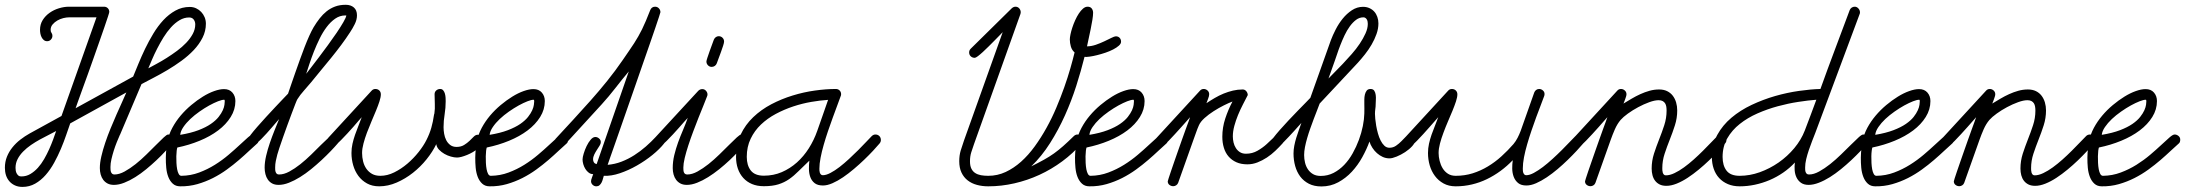

<svg xmlns="http://www.w3.org/2000/svg" viewBox="-20 -753 8934 785"><path d="M667.5 -203.1Q677.2 -203.1 683.6 -196.8Q689.9 -190.4 689.9 -180.7Q689.9 -172.9 684.6 -166.5Q672.9 -152.8 656.2 -134.8Q639.6 -116.7 619.6 -97.9Q599.6 -79.1 577.6 -61Q555.7 -43 533 -28.8Q510.3 -14.6 488 -5.9Q465.8 2.9 445.8 2.9Q430.7 2.9 419.9 -2.7Q409.2 -8.3 402.1 -17.8Q395 -27.3 391.6 -39.8Q388.2 -52.2 388.2 -65.9Q388.2 -86.9 394.3 -113.5Q400.4 -140.1 410.2 -169.2Q419.9 -198.2 432.1 -227.8Q444.3 -257.3 456.3 -284.7Q468.3 -312 479 -335.4Q489.7 -358.9 496.6 -375L267.1 -248.5Q259.8 -228 250.5 -200.7Q241.2 -173.3 229 -144.5Q216.8 -115.7 201.4 -87.6Q186 -59.6 166.7 -37.6Q147.5 -15.6 123.8 -2.2Q100.1 11.2 71.8 11.2Q54.7 11.2 41.3 5.1Q27.8 -1 18.6 -11.5Q9.3 -22 4.6 -36.1Q0 -50.3 0 -66.9Q0 -91.3 8.3 -112.1Q16.6 -132.8 30.8 -150.4Q44.9 -168 63.2 -182.1Q81.5 -196.3 101.6 -207.5L231.4 -278.8L374.5 -682.1H262.2Q252 -682.1 239 -679Q226.1 -675.8 214.6 -669.2Q203.1 -662.6 195.1 -653.1Q187 -643.6 187 -630.9Q187 -623 190.7 -618.4Q194.3 -613.8 194.3 -606.4Q194.3 -597.7 188 -591.1Q181.6 -584.5 172.9 -584.5Q164.6 -584.5 158.9 -589.4Q153.3 -594.2 149.9 -601.1Q146.5 -607.9 145 -616Q143.6 -624 143.6 -630.9Q143.6 -653.3 154.5 -670.9Q165.5 -688.5 182.9 -700.7Q200.2 -712.9 221.2 -719.2Q242.2 -725.6 262.2 -725.6H405.3Q414.6 -725.6 420.7 -719.5Q426.8 -713.4 426.8 -704.1Q426.8 -701.7 421.4 -685.1Q416 -668.5 407 -642.3Q397.9 -616.2 386.5 -583.5Q375 -550.8 362.8 -516.1Q350.6 -481.4 338.4 -447.5Q326.2 -413.6 315.9 -385.5Q305.7 -357.4 298.6 -337.4Q291.5 -317.4 289.1 -310.5L524.4 -439.9Q533.7 -462.4 545.9 -492.2Q558.1 -522 573.2 -553.5Q588.4 -585 606.9 -615.7Q625.5 -646.5 647.9 -670.7Q670.4 -694.8 697.3 -709.7Q724.1 -724.6 755.9 -724.6Q770 -724.6 782 -719Q793.9 -713.4 802.7 -704.1Q811.5 -694.8 816.7 -682.4Q821.8 -669.9 821.8 -656.2Q821.8 -626 808.1 -598.9Q794.4 -571.8 772.2 -548.3Q750 -524.9 721.9 -504.4Q693.8 -483.9 664.6 -466.6Q635.3 -449.2 607.4 -434.8Q579.6 -420.4 558.6 -409.2L470.7 -202.1L470.2 -201.7Q464.4 -188.5 457.5 -171.6Q450.7 -154.8 445.1 -137Q439.5 -119.1 435.5 -101.8Q431.6 -84.5 431.6 -69.8Q431.6 -65.4 431.9 -60.1Q432.1 -54.7 433.6 -50.3Q435.1 -45.9 438.5 -42.7Q441.9 -39.6 447.8 -39.6Q467.3 -39.6 489.5 -51.8Q511.7 -64 534.4 -82Q557.1 -100.1 578.6 -121.3Q600.1 -142.6 618.2 -160.6Q636.2 -178.7 649.2 -190.9Q662.1 -203.1 667.5 -203.1ZM586.4 -473.6Q600.6 -481.4 620.6 -492.2Q640.6 -502.9 661.9 -516.4Q683.1 -529.8 703.9 -545.2Q724.6 -560.5 741.2 -577.9Q757.8 -595.2 768.1 -614.3Q778.3 -633.3 778.3 -653.3Q778.3 -664.6 772 -673.1Q765.6 -681.6 753.4 -681.6Q732.9 -681.6 714.1 -670.4Q695.3 -659.2 679 -641.1Q662.6 -623 648.4 -600.1Q634.3 -577.1 622.6 -554.2Q610.8 -531.2 601.8 -510Q592.8 -488.8 586.4 -473.6ZM209.5 -217.3Q196.3 -210 179 -201.4Q161.6 -192.9 143.1 -182.6Q124.5 -172.4 106.7 -160.2Q88.9 -147.9 74.7 -133.5Q60.5 -119.1 52 -102.5Q43.5 -85.9 43.5 -66.9Q43.5 -61.5 44.4 -55.4Q45.4 -49.3 48.1 -44.2Q50.8 -39.1 54.9 -35.4Q59.1 -31.7 65.9 -31.7H67.9Q87.4 -31.7 104 -41.5Q120.6 -51.3 134.8 -66.9Q148.9 -82.5 160.4 -102.5Q171.9 -122.6 181.2 -143.3Q190.4 -164.1 197.5 -183.3Q204.6 -202.6 209.5 -217.3Z M705.1 -149.9Q703.6 -146.5 702.4 -136.7Q701.2 -127 700.9 -114Q700.7 -101.1 701.4 -86.9Q702.1 -72.8 704.3 -61Q706.5 -49.3 710.7 -41.7Q714.8 -34.2 721.7 -34.2Q759.8 -34.7 794.2 -47.6Q828.6 -60.5 858.6 -79.3Q888.7 -98.1 914.3 -119.9Q939.9 -141.6 959.7 -160.2Q979.5 -178.7 993.4 -190.9Q1007.3 -203.1 1014.6 -203.1Q1022.9 -203.1 1030.3 -197.3Q1037.6 -191.4 1037.6 -182.1Q1037.6 -177.7 1036.4 -173.6Q1035.2 -169.4 1031.7 -166.5Q1017.6 -154.3 998.8 -136.5Q980 -118.7 957 -98.9Q934.1 -79.1 907.5 -59.8Q880.9 -40.5 850.6 -25.1Q820.3 -9.8 786.9 -0.2Q753.4 9.3 716.8 8.8Q698.2 8.8 686.5 -2Q674.8 -12.7 668.2 -29.5Q661.6 -46.4 659.7 -67.1Q657.7 -87.9 658 -108.6Q658.2 -129.4 660.6 -147.5Q663.1 -165.5 665 -177.2Q670.4 -204.1 684.6 -230.5Q698.7 -256.8 718.5 -280.3Q738.3 -303.7 762 -323.5Q785.6 -343.3 809.3 -357.9Q833 -372.6 855.7 -380.6Q878.4 -388.7 896 -388.7Q918 -388.7 930.2 -374.5Q942.4 -360.4 942.4 -339.8Q942.4 -305.2 923.3 -274.7Q904.3 -244.1 871.8 -219.7Q839.4 -195.3 796.1 -177.5Q752.9 -159.7 705.1 -149.9ZM716.8 -201.7Q760.7 -209 791.3 -220.7Q821.8 -232.4 842 -246.3Q862.3 -260.3 873.8 -274.9Q885.3 -289.6 890.9 -302.2Q896.5 -314.9 897.7 -324.7Q898.9 -334.5 898.9 -338.4Q898.9 -339.4 898.7 -342.3Q898.4 -345.2 896.5 -345.2Q887.7 -345.2 871.3 -338.9Q855 -332.5 835.4 -321.8Q815.9 -311 795.4 -296.6Q774.9 -282.2 758.1 -266.4Q741.2 -250.5 729.7 -233.6Q718.3 -216.8 716.8 -201.7Z M1016.6 -161.1Q1008.3 -161.1 1001 -167Q993.7 -172.9 993.7 -182.1Q993.7 -187 1004.4 -201.2Q1015.1 -215.3 1031.5 -234.1Q1047.9 -252.9 1067.6 -274.4Q1087.4 -295.9 1105.5 -315.2Q1123.5 -334.5 1137.9 -349.4Q1152.3 -364.3 1157.7 -370.1Q1163.1 -386.2 1170.9 -408.7Q1178.7 -431.2 1187.5 -456.5Q1196.3 -481.9 1206.1 -508.8Q1215.8 -535.6 1225.3 -560.5Q1234.9 -585.4 1244.4 -606.4Q1253.9 -627.4 1262.2 -641.6Q1273.9 -661.1 1286.9 -677.7Q1299.8 -694.3 1315.4 -706.8Q1331.1 -719.2 1350.1 -726.3Q1369.1 -733.4 1393.6 -733.4Q1414.1 -733.4 1426.8 -722.4Q1439.5 -711.4 1439.5 -690.4Q1439.5 -672.4 1430.4 -654.3Q1421.4 -636.2 1411.6 -621.6Q1394.5 -595.2 1375 -569.1Q1355.5 -543 1334.7 -517.3Q1314 -491.7 1293 -466.6Q1272 -441.4 1252.4 -417Q1238.8 -400.4 1222.9 -382.8Q1207 -365.2 1195.8 -347.2Q1193.8 -344.2 1187.7 -328.6Q1181.6 -313 1173.1 -290.3Q1164.6 -267.6 1155 -241.5Q1145.5 -215.3 1137 -191.2Q1128.4 -167 1122.1 -147.9Q1115.7 -128.9 1113.8 -121.1Q1110.4 -108.4 1107.7 -95.2Q1105 -82 1105 -68.4Q1105 -64 1105.2 -58.8Q1105.5 -53.7 1107.2 -49.3Q1108.9 -44.9 1112.1 -42.2Q1115.2 -39.6 1121.1 -39.6Q1140.6 -39.6 1162.8 -51.5Q1185.1 -63.5 1207.8 -81.5Q1230.5 -99.6 1252.2 -120.8Q1273.9 -142.1 1292 -160.2Q1310.1 -178.2 1323.5 -190.2Q1336.9 -202.1 1343.3 -202.1Q1352.1 -202.1 1358.9 -196.3Q1365.7 -190.4 1365.7 -181.2Q1365.7 -177.2 1364.5 -173.3Q1363.3 -169.4 1360.8 -166.5Q1349.1 -152.8 1332 -135Q1314.9 -117.2 1294.7 -98.4Q1274.4 -79.6 1252 -61.3Q1229.5 -43 1206.5 -28.8Q1183.6 -14.6 1161.4 -5.9Q1139.2 2.9 1119.1 2.9Q1103.5 2.9 1092.8 -2.9Q1082 -8.8 1075.2 -18.6Q1068.4 -28.3 1065.2 -41Q1062 -53.7 1062 -67.4Q1062 -89.8 1068.1 -116Q1074.2 -142.1 1083.3 -168.5Q1092.3 -194.8 1102.5 -220.2Q1112.8 -245.6 1121.1 -266.1Q1117.2 -261.7 1109.1 -252.4Q1101.1 -243.2 1091.1 -231.4Q1081.1 -219.7 1069.8 -207.3Q1058.6 -194.8 1048.3 -184.6Q1038.1 -174.3 1029.5 -167.7Q1021 -161.1 1016.6 -161.1ZM1231.9 -451.2Q1237.3 -458.5 1251.5 -476.6Q1265.6 -494.6 1283.4 -518.3Q1301.3 -542 1320.8 -568.6Q1340.3 -595.2 1356.7 -619.4Q1373 -643.6 1384 -662.6Q1395 -681.6 1396 -689.9H1392.1Q1369.6 -689.9 1350.6 -676.8Q1331.5 -663.6 1315.7 -642.6Q1299.8 -621.6 1286.9 -595.2Q1273.9 -568.8 1263.4 -542.2Q1252.9 -515.6 1245.1 -491.7Q1237.3 -467.8 1231.9 -451.2Z M1756.8 -367.7Q1756.8 -377.4 1763.7 -383.3Q1770.5 -389.2 1779.8 -389.2Q1787.6 -389.2 1792.2 -383.5Q1796.9 -377.9 1799.1 -369.9Q1801.3 -361.8 1801.8 -353.3Q1802.2 -344.7 1802.2 -338.9Q1802.2 -312 1797.9 -285.6Q1793.5 -259.3 1793.5 -232.9Q1793.5 -220.2 1795.9 -206.1Q1798.3 -191.9 1804.4 -179.9Q1810.5 -168 1820.8 -160.2Q1831.1 -152.3 1846.7 -152.3Q1864.7 -152.3 1877.4 -160.2Q1890.1 -168 1899.7 -177.2Q1909.2 -186.5 1917 -194.3Q1924.8 -202.1 1933.1 -202.1Q1942.4 -202.1 1948.7 -195.8Q1955.1 -189.5 1955.1 -180.2Q1955.1 -171.4 1949.2 -162.8Q1943.4 -154.3 1934.3 -146.2Q1925.3 -138.2 1913.6 -131.3Q1901.9 -124.5 1889.9 -119.6Q1877.9 -114.7 1867.2 -111.8Q1856.4 -108.9 1848.6 -108.9Q1837.4 -108.9 1823.5 -112.8Q1809.6 -116.7 1797.1 -123.8Q1784.7 -130.9 1775.1 -140.9Q1765.6 -150.9 1763.7 -163.6Q1749 -132.8 1724.1 -101.8Q1699.2 -70.8 1668.2 -46.4Q1637.2 -22 1601.8 -6.6Q1566.4 8.8 1530.3 8.8Q1502 8.8 1480.7 -2.9Q1459.5 -14.6 1445.3 -33.7Q1431.2 -52.7 1424.1 -77.1Q1417 -101.6 1417 -127.4Q1417 -146.5 1421.1 -165Q1425.3 -183.6 1431.6 -201.9Q1438 -220.2 1445.3 -238.3Q1452.6 -256.3 1459 -273.9Q1454.6 -269.5 1445.6 -258.8Q1436.5 -248 1424.8 -234.6Q1413.1 -221.2 1399.9 -207Q1386.7 -192.9 1375 -180.9Q1363.3 -168.9 1353.8 -161.4Q1344.2 -153.8 1339.8 -153.8Q1331.5 -153.8 1324.2 -159.7Q1316.9 -165.5 1316.9 -174.8Q1316.9 -183.6 1322.8 -190.4L1499 -381.8Q1505.4 -389.2 1514.6 -389.2Q1524.4 -389.2 1530.8 -383.1Q1537.1 -377 1537.1 -367.2Q1537.1 -356 1531.5 -338.6Q1525.9 -321.3 1517.3 -300.5Q1508.8 -279.8 1498.8 -256.6Q1488.8 -233.4 1480.2 -210.4Q1471.7 -187.5 1466.1 -166.3Q1460.4 -145 1460.4 -127.4Q1460.4 -109.9 1464.6 -93Q1468.8 -76.2 1478 -63Q1487.3 -49.8 1501.2 -42Q1515.1 -34.2 1535.2 -34.2Q1563.5 -34.2 1592 -48.3Q1620.6 -62.5 1645.8 -84Q1670.9 -105.5 1691.4 -131.3Q1711.9 -157.2 1723.6 -180.7Q1736.3 -205.6 1743.4 -230.5Q1750.5 -255.4 1754.4 -283.2L1755.4 -287.6L1755.9 -288.1Q1758.8 -308.6 1757.8 -327.9Q1756.8 -347.2 1756.8 -367.7Z M1970.2 -149.9Q1968.8 -146.5 1967.5 -136.7Q1966.3 -127 1966.1 -114Q1965.8 -101.1 1966.6 -86.9Q1967.3 -72.8 1969.5 -61Q1971.7 -49.3 1975.8 -41.7Q1980 -34.2 1986.8 -34.2Q2024.9 -34.7 2059.3 -47.6Q2093.8 -60.5 2123.8 -79.3Q2153.8 -98.1 2179.4 -119.9Q2205.1 -141.6 2224.9 -160.2Q2244.6 -178.7 2258.5 -190.9Q2272.5 -203.1 2279.8 -203.1Q2288.1 -203.1 2295.4 -197.3Q2302.7 -191.4 2302.7 -182.1Q2302.7 -177.7 2301.5 -173.6Q2300.3 -169.4 2296.9 -166.5Q2282.7 -154.3 2263.9 -136.5Q2245.1 -118.7 2222.2 -98.9Q2199.2 -79.1 2172.6 -59.8Q2146 -40.5 2115.7 -25.1Q2085.4 -9.8 2052 -0.2Q2018.6 9.3 1981.9 8.8Q1963.4 8.8 1951.7 -2Q1939.9 -12.7 1933.3 -29.5Q1926.8 -46.4 1924.8 -67.1Q1922.9 -87.9 1923.1 -108.6Q1923.3 -129.4 1925.8 -147.5Q1928.2 -165.5 1930.2 -177.2Q1935.5 -204.1 1949.7 -230.5Q1963.9 -256.8 1983.6 -280.3Q2003.4 -303.7 2027.1 -323.5Q2050.8 -343.3 2074.5 -357.9Q2098.1 -372.6 2120.8 -380.6Q2143.6 -388.7 2161.1 -388.7Q2183.1 -388.7 2195.3 -374.5Q2207.5 -360.4 2207.5 -339.8Q2207.5 -305.2 2188.5 -274.7Q2169.4 -244.1 2137 -219.7Q2104.5 -195.3 2061.3 -177.5Q2018.1 -159.7 1970.2 -149.9ZM1981.9 -201.7Q2025.9 -209 2056.4 -220.7Q2086.9 -232.4 2107.2 -246.3Q2127.4 -260.3 2138.9 -274.9Q2150.4 -289.6 2156 -302.2Q2161.6 -314.9 2162.8 -324.7Q2164.1 -334.5 2164.1 -338.4Q2164.1 -339.4 2163.8 -342.3Q2163.6 -345.2 2161.6 -345.2Q2152.8 -345.2 2136.5 -338.9Q2120.1 -332.5 2100.6 -321.8Q2081.1 -311 2060.5 -296.6Q2040 -282.2 2023.2 -266.4Q2006.3 -250.5 1994.9 -233.6Q1983.4 -216.8 1981.9 -201.7Z M2414.1 -192.9Q2422.4 -192.9 2429.4 -186.8Q2436.5 -180.7 2436.5 -171.9Q2436.5 -165.5 2431.6 -157.7Q2426.8 -149.9 2420.7 -140.6Q2414.6 -131.3 2409.7 -121.3Q2404.8 -111.3 2404.8 -101.1Q2404.8 -94.2 2408.4 -88.9Q2412.1 -83.5 2419.4 -82L2550.8 -460.9Q2522.9 -427.7 2496.1 -393.1Q2469.2 -358.4 2439.9 -326.2L2284.2 -156.2Q2281.2 -153.3 2277.1 -151.4Q2272.9 -149.4 2269 -149.4Q2260.7 -149.4 2253.4 -155.3Q2246.1 -161.1 2246.1 -170.4Q2246.1 -179.2 2252 -186Q2287.6 -224.6 2323.5 -263.4Q2359.4 -302.2 2394.5 -341.8Q2429.7 -381.3 2462.9 -422.6Q2496.1 -463.9 2525.9 -507.3Q2540.5 -528.8 2552 -545.4Q2563.5 -562 2572.8 -576.4Q2582 -590.8 2589.8 -604.5Q2597.7 -618.2 2605.2 -633.5Q2612.8 -648.9 2620.6 -667.5Q2628.4 -686 2638.2 -710.9Q2640.6 -717.8 2645.8 -721.7Q2650.9 -725.6 2658.2 -725.6Q2667.5 -725.6 2673.8 -719Q2680.2 -712.4 2680.2 -703.1Q2680.2 -701.7 2674.6 -684.8Q2668.9 -668 2659.4 -639.4Q2649.9 -610.8 2636.7 -573.5Q2623.5 -536.1 2608.9 -493.7Q2594.2 -451.2 2578.4 -405.8Q2562.5 -360.4 2547.4 -316.9Q2532.2 -273.4 2518.3 -233.4Q2504.4 -193.4 2493.2 -161.6Q2481.9 -129.9 2474.4 -108.2Q2466.8 -86.4 2464.4 -79.1Q2493.7 -81.5 2521 -92Q2548.3 -102.5 2573.2 -118.4Q2598.1 -134.3 2620.4 -153.8Q2642.6 -173.3 2662.1 -194.3Q2668.9 -202.1 2678.7 -202.1Q2688 -202.1 2694.1 -195.6Q2700.2 -189 2700.2 -180.2Q2700.2 -172.9 2695.3 -166.5Q2677.2 -143.6 2647.7 -119.6Q2618.2 -95.7 2584 -76.2Q2549.8 -56.6 2514.4 -44.7Q2479 -32.7 2448.7 -34.2Q2446.8 -28.3 2444.8 -20.8Q2442.9 -13.2 2439.5 -6.6Q2436 0 2430.9 4.4Q2425.8 8.8 2418 8.8Q2409.7 8.8 2403.1 2.7Q2396.5 -3.4 2396.5 -12.2Q2396.5 -17.1 2400.1 -26.6Q2403.8 -36.1 2405.3 -41Q2395 -41 2387 -47.1Q2378.9 -53.2 2373.3 -62.3Q2367.7 -71.3 2364.7 -81.8Q2361.8 -92.3 2361.8 -101.1Q2361.8 -109.9 2366.5 -125.2Q2371.1 -140.6 2378.4 -155.8Q2385.7 -170.9 2395 -181.9Q2404.3 -192.9 2414.1 -192.9Z M2671.4 -149.4Q2663.1 -149.4 2655.8 -155.3Q2648.4 -161.1 2648.4 -170.4Q2648.4 -179.2 2654.3 -186L2835 -381.8Q2841.8 -388.7 2851.6 -388.7Q2860.4 -388.7 2866.5 -381.8Q2872.6 -375 2872.6 -366.7Q2872.6 -364.3 2872.1 -362.5Q2871.6 -360.8 2870.6 -358.4Q2865.2 -344.2 2856 -321.5Q2846.7 -298.8 2835.9 -271.7Q2825.2 -244.6 2814.2 -215.3Q2803.2 -186 2794.2 -158.4Q2785.2 -130.9 2779.5 -107.2Q2773.9 -83.5 2773.9 -67.9Q2773.9 -63.5 2774.2 -58.3Q2774.4 -53.2 2775.9 -49.1Q2777.3 -44.9 2780.8 -42.2Q2784.2 -39.6 2790 -39.6Q2809.6 -39.6 2831.8 -51.8Q2854 -64 2876.7 -82Q2899.4 -100.1 2921.1 -121.3Q2942.9 -142.6 2960.9 -160.6Q2979 -178.7 2992.2 -190.9Q3005.4 -203.1 3010.7 -203.1Q3020.5 -203.1 3026.9 -196.8Q3033.2 -190.4 3033.2 -180.7Q3033.2 -172.9 3027.8 -166.5Q3016.1 -152.8 2999.5 -134.8Q2982.9 -116.7 2962.9 -97.9Q2942.9 -79.1 2920.4 -61Q2897.9 -43 2875.2 -28.8Q2852.5 -14.6 2830.3 -5.9Q2808.1 2.9 2788.1 2.9Q2772.9 2.9 2762.2 -2.7Q2751.5 -8.3 2744.4 -17.8Q2737.3 -27.3 2733.9 -39.8Q2730.5 -52.2 2730.5 -65.9Q2730.5 -92.3 2736.8 -118.7Q2743.2 -145 2752.4 -170.7Q2761.7 -196.3 2772.5 -221.4Q2783.2 -246.6 2792 -271Q2787.6 -266.6 2778.1 -255.9Q2768.6 -245.1 2756.6 -231.4Q2744.6 -217.8 2731.2 -203.4Q2717.8 -189 2705.8 -177Q2693.8 -165 2684.6 -157.2Q2675.3 -149.4 2671.4 -149.4ZM2918.5 -605Q2927.7 -605 2934.1 -598.6Q2940.4 -592.3 2940.4 -583Q2940.4 -578.1 2936.5 -565.9Q2932.6 -553.7 2927.5 -539.8Q2922.4 -525.9 2917.5 -512.9Q2912.6 -500 2910.6 -494.1Q2908.2 -487.3 2902.3 -483.4Q2896.5 -479.5 2889.6 -479.5Q2880.9 -479.5 2874.5 -486.1Q2868.2 -492.7 2868.2 -501.5Q2868.2 -504.9 2872.3 -517.3Q2876.5 -529.8 2881.6 -544.4Q2886.7 -559.1 2891.8 -572.3Q2897 -585.4 2898.4 -590.3Q2900.9 -596.7 2906.2 -600.8Q2911.6 -605 2918.5 -605Z M3289.1 -96.2Q3264.2 -72.8 3245.1 -53.5Q3226.1 -34.2 3206.3 -20.5Q3186.5 -6.8 3162.4 0.7Q3138.2 8.3 3103 8.3Q3075.7 8.3 3054.7 -0.5Q3033.7 -9.3 3019 -25.4Q3004.4 -41.5 2996.8 -63.5Q2989.3 -85.4 2989.3 -111.8Q2989.3 -162.6 3008.3 -202.9Q3027.3 -243.2 3059.6 -273.9Q3091.8 -304.7 3133.5 -326.7Q3175.3 -348.6 3220.7 -362.5Q3266.1 -376.5 3311.8 -382.8Q3357.4 -389.2 3397.5 -389.2Q3406.7 -389.2 3412.8 -383.1Q3418.9 -377 3418.9 -367.7Q3418.9 -365.2 3418.5 -363.5Q3418 -361.8 3417 -359.4Q3411.1 -343.3 3402.6 -320.3Q3394 -297.4 3384.5 -271.2Q3375 -245.1 3365.2 -216.6Q3355.5 -188 3347.7 -160.6Q3339.8 -133.3 3335 -108.2Q3330.1 -83 3330.1 -63.5Q3330.1 -60.1 3330.3 -55.4Q3330.6 -50.8 3332 -46.6Q3333.5 -42.5 3336.4 -39.6Q3339.4 -36.6 3344.2 -36.6Q3357.4 -36.6 3375.2 -45.9Q3393.1 -55.2 3412.4 -70.1Q3431.6 -85 3451.4 -103.3Q3471.2 -121.6 3489 -139.4Q3506.8 -157.2 3521 -172.4Q3535.2 -187.5 3543.9 -196.3Q3550.8 -203.1 3559.1 -203.1Q3568.8 -203.1 3575.2 -196.8Q3581.5 -190.4 3581.5 -180.7Q3581.5 -172.9 3576.2 -166.5Q3565.9 -154.3 3549.6 -136.7Q3533.2 -119.1 3513.4 -100.1Q3493.7 -81.1 3471.4 -62.3Q3449.2 -43.5 3427 -28.3Q3404.8 -13.2 3383.5 -3.9Q3362.3 5.4 3344.7 5.4Q3322.8 5.4 3310.5 -4.4Q3298.3 -14.2 3293 -29.1Q3287.6 -43.9 3287.4 -61.8Q3287.1 -79.6 3289.1 -96.2ZM3365.7 -344.7Q3334 -342.8 3297.1 -336.4Q3260.3 -330.1 3223.4 -317.9Q3186.5 -305.7 3152.1 -287.4Q3117.7 -269 3091.3 -243.9Q3064.9 -218.8 3049.1 -185.8Q3033.2 -152.8 3033.2 -111.8Q3033.2 -76.7 3049.8 -55.7Q3066.4 -34.7 3103 -34.7Q3142.6 -34.7 3176.5 -49.3Q3210.4 -64 3238.3 -88.9Q3266.1 -113.8 3287.1 -147Q3308.1 -180.2 3321.3 -217.8Q3332.5 -249.5 3343.5 -281Q3354.5 -312.5 3365.7 -344.7Z M3965.3 -516.6Q3955.6 -516.6 3949 -522.7Q3942.4 -528.8 3942.4 -538.6Q3942.4 -547.4 3948.7 -553.7L4116.7 -719.2Q4124 -725.6 4131.8 -725.6Q4141.1 -725.6 4147.2 -718.8Q4153.3 -711.9 4153.3 -702.6Q4153.3 -700.2 4152.3 -696.3L3962.4 -164.1Q3956.1 -146.5 3950.9 -129.9Q3945.8 -113.3 3945.8 -93.8Q3945.8 -75.2 3951.4 -63.7Q3957 -52.2 3967 -45.7Q3977.1 -39.1 3990.7 -36.6Q4004.4 -34.2 4020.5 -34.2Q4058.1 -34.2 4091.6 -49.8Q4125 -65.4 4154.8 -92Q4184.6 -118.7 4210.4 -154.3Q4236.3 -189.9 4258.5 -230Q4280.8 -270 4298.8 -312.7Q4316.9 -355.5 4331.3 -396.2Q4345.7 -437 4356.2 -473.6Q4366.7 -510.3 4373.5 -538.6Q4362.3 -548.3 4358.2 -563Q4354 -577.6 4354 -591.8Q4354 -599.6 4356.7 -612.5Q4359.4 -625.5 4364.3 -640.4Q4369.1 -655.3 4376 -670.4Q4382.8 -685.5 4390.9 -697.8Q4398.9 -710 4408 -717.8Q4417 -725.6 4426.8 -725.6Q4438 -725.6 4443.6 -718.3Q4449.2 -710.9 4449.2 -700.7Q4449.2 -689.9 4446.3 -671.9Q4443.4 -653.8 4439.2 -633.5Q4435.1 -613.3 4430.9 -594.5Q4426.8 -575.7 4424.3 -563.5Q4441.4 -563.5 4460 -569.8Q4478.5 -576.2 4494.9 -584Q4511.2 -591.8 4523.9 -598.1Q4536.6 -604.5 4542 -604.5Q4551.8 -604.5 4557.6 -598.4Q4563.5 -592.3 4563.5 -582.5Q4563.5 -574.2 4554.4 -566.2Q4545.4 -558.1 4531.2 -550.8Q4517.1 -543.5 4499.8 -537.6Q4482.4 -531.7 4465.8 -527.6Q4449.2 -523.4 4435.3 -521.5Q4421.4 -519.5 4414.1 -520.5Q4399.9 -463.4 4380.4 -402.1Q4360.8 -340.8 4334.2 -281.5Q4307.6 -222.2 4273.4 -168.2Q4239.3 -114.3 4196.3 -72.8Q4226.6 -87.9 4248.5 -100.1Q4270.5 -112.3 4289.3 -125.7Q4308.1 -139.2 4326.9 -155.8Q4345.7 -172.4 4370.1 -196.3Q4377 -203.1 4385.7 -203.1Q4394 -203.1 4401.1 -197Q4408.2 -190.9 4408.2 -182.1Q4408.2 -172.9 4402.3 -166.5Q4367.2 -126 4323.2 -93.5Q4279.3 -61 4230 -38.3Q4180.7 -15.6 4127.4 -3.4Q4074.2 8.8 4020.5 8.8Q3995.6 8.8 3974.1 2.9Q3952.6 -2.9 3936.5 -15.4Q3920.4 -27.8 3911.1 -47.4Q3901.9 -66.9 3901.9 -93.8Q3901.9 -117.2 3907.7 -137Q3913.6 -156.7 3921.4 -178.7L4079.6 -621.6Q4075.7 -617.7 4066.7 -608.2Q4057.6 -598.6 4046.1 -587.2Q4034.7 -575.7 4022.2 -563.2Q4009.8 -550.8 3998.3 -540.3Q3986.8 -529.8 3978 -523.2Q3969.2 -516.6 3965.3 -516.6Z M4422.4 -149.9Q4420.9 -146.5 4419.7 -136.7Q4418.5 -127 4418.2 -114Q4418 -101.1 4418.7 -86.9Q4419.4 -72.8 4421.6 -61Q4423.8 -49.3 4428 -41.7Q4432.1 -34.2 4439 -34.2Q4477.1 -34.7 4511.5 -47.6Q4545.9 -60.5 4575.9 -79.3Q4606 -98.1 4631.6 -119.9Q4657.2 -141.6 4677 -160.2Q4696.8 -178.7 4710.7 -190.9Q4724.6 -203.1 4731.9 -203.1Q4740.2 -203.1 4747.6 -197.3Q4754.9 -191.4 4754.9 -182.1Q4754.9 -177.7 4753.7 -173.6Q4752.4 -169.4 4749 -166.5Q4734.9 -154.3 4716.1 -136.5Q4697.3 -118.7 4674.3 -98.9Q4651.4 -79.1 4624.8 -59.8Q4598.1 -40.5 4567.9 -25.1Q4537.6 -9.8 4504.2 -0.2Q4470.7 9.3 4434.1 8.8Q4415.5 8.8 4403.8 -2Q4392.1 -12.7 4385.5 -29.5Q4378.9 -46.4 4377 -67.1Q4375 -87.9 4375.2 -108.6Q4375.5 -129.4 4377.9 -147.5Q4380.4 -165.5 4382.3 -177.2Q4387.7 -204.1 4401.9 -230.5Q4416 -256.8 4435.8 -280.3Q4455.6 -303.7 4479.2 -323.5Q4502.9 -343.3 4526.6 -357.9Q4550.3 -372.6 4573 -380.6Q4595.7 -388.7 4613.3 -388.7Q4635.3 -388.7 4647.5 -374.5Q4659.7 -360.4 4659.7 -339.8Q4659.7 -305.2 4640.6 -274.7Q4621.6 -244.1 4589.1 -219.7Q4556.6 -195.3 4513.4 -177.5Q4470.2 -159.7 4422.4 -149.9ZM4434.1 -201.7Q4478 -209 4508.5 -220.7Q4539.1 -232.4 4559.3 -246.3Q4579.6 -260.3 4591.1 -274.9Q4602.5 -289.6 4608.2 -302.2Q4613.8 -314.9 4615 -324.7Q4616.2 -334.5 4616.2 -338.4Q4616.2 -339.4 4616 -342.3Q4615.7 -345.2 4613.8 -345.2Q4605 -345.2 4588.6 -338.9Q4572.3 -332.5 4552.7 -321.8Q4533.2 -311 4512.7 -296.6Q4492.2 -282.2 4475.3 -266.4Q4458.5 -250.5 4447 -233.6Q4435.5 -216.8 4434.1 -201.7Z M4722.7 -149.4Q4714.4 -149.4 4707 -155.3Q4699.7 -161.1 4699.7 -170.4Q4699.7 -179.2 4705.6 -186L4886.2 -382.3Q4892.1 -389.2 4901.4 -389.2Q4910.2 -389.2 4917 -383.1Q4923.8 -377 4923.8 -367.7Q4923.8 -360.4 4919.4 -349.4Q4915 -338.4 4912.6 -331.1Q4929.2 -342.3 4946.8 -352.5Q4964.4 -362.8 4982.9 -370.4Q5001.5 -377.9 5021 -382.6Q5040.5 -387.2 5061 -387.2Q5069.8 -387.2 5075.7 -379.9Q5081.5 -372.6 5081.5 -364.3Q5072.3 -346.2 5061.5 -325.4Q5050.8 -304.7 5041.7 -282.7Q5032.7 -260.7 5026.6 -238.3Q5020.5 -215.8 5020.5 -195.3Q5020.5 -183.1 5023.4 -170.4Q5026.4 -157.7 5033 -147.5Q5039.6 -137.2 5049.6 -130.9Q5059.6 -124.5 5074.2 -124.5Q5100.1 -124.5 5121.3 -136.7Q5142.6 -148.9 5158.9 -163.8Q5175.3 -178.7 5187.7 -190.9Q5200.2 -203.1 5208.5 -203.1Q5217.8 -203.1 5223.6 -195.8Q5229.5 -188.5 5229.5 -180.2Q5229.5 -173.3 5223.6 -166.5Q5210.4 -151.9 5194.3 -136.5Q5178.2 -121.1 5159.7 -108.9Q5141.1 -96.7 5121.1 -88.9Q5101.1 -81.1 5080.1 -81.1Q5054.2 -81.1 5035.2 -89.6Q5016.1 -98.1 5003.2 -113Q4990.2 -127.9 4983.9 -148.7Q4977.5 -169.4 4977.5 -193.8Q4977.5 -231.9 4989.5 -268.3Q5001.5 -304.7 5019 -337.9Q5004.4 -332.5 4983.4 -322Q4962.4 -311.5 4941.9 -298.3Q4921.4 -285.2 4904.8 -270.3Q4888.2 -255.4 4881.8 -240.7Q4875.5 -226.6 4870.4 -211.7Q4865.2 -196.8 4859.9 -182.6L4796.9 -5.4Q4794.4 1 4788.8 4.6Q4783.2 8.3 4776.9 8.3Q4768.1 8.3 4761.2 2.9Q4754.4 -2.4 4754.4 -11.7Q4754.4 -13.2 4758.1 -24.4Q4761.7 -35.6 4767.6 -53Q4773.4 -70.3 4781 -92Q4788.6 -113.8 4796.6 -136.7Q4804.7 -159.7 4812.7 -182.4Q4820.8 -205.1 4827.6 -223.9Q4834.5 -242.7 4839.4 -255.9Q4844.2 -269 4845.7 -273.9Q4841.3 -269 4831.8 -258.1Q4822.3 -247.1 4809.8 -233.4Q4797.4 -219.7 4783.9 -204.8Q4770.5 -189.9 4758.3 -177.5Q4746.1 -165 4736.6 -157.2Q4727.1 -149.4 4722.7 -149.4Z M5197.8 -149.4Q5189 -149.4 5182.1 -155Q5175.3 -160.6 5175.3 -170.4Q5175.3 -175.3 5185.8 -189.2Q5196.3 -203.1 5212.4 -221.4Q5228.5 -239.7 5248 -260.5Q5267.6 -281.2 5285.6 -299.8Q5303.7 -318.4 5317.9 -332.8Q5332 -347.2 5337.4 -353L5421.4 -588.9Q5428.7 -608.4 5440.9 -632.3Q5453.1 -656.2 5469.7 -676.8Q5486.3 -697.3 5507.3 -711.2Q5528.3 -725.1 5552.7 -725.1Q5567.4 -725.1 5579.1 -719.7Q5590.8 -714.4 5598.9 -705.3Q5606.9 -696.3 5611.3 -683.8Q5615.7 -671.4 5615.7 -657.2Q5615.7 -635.7 5607.9 -613.8Q5600.1 -591.8 5587.9 -570.8Q5575.7 -549.8 5560.8 -531Q5545.9 -512.2 5532.2 -497.1L5375.5 -329.6Q5371.1 -317.4 5364.7 -301.3Q5358.4 -285.2 5351.3 -266.6Q5344.2 -248 5337.2 -228Q5330.1 -208 5324.5 -188.7Q5318.8 -169.4 5315.4 -151.6Q5312 -133.8 5312 -119.1Q5312 -103 5315.7 -87.9Q5319.3 -72.8 5327.6 -60.5Q5335.9 -48.3 5348.6 -41Q5361.3 -33.7 5379.9 -33.7Q5408.2 -33.7 5432.4 -46.1Q5456.5 -58.6 5476.1 -79.1Q5495.6 -99.6 5510.5 -126.2Q5525.4 -152.8 5535.9 -181.2Q5546.4 -209.5 5552 -237.5Q5557.6 -265.6 5558.1 -289.1Q5558.6 -298.8 5558.3 -308.6Q5558.1 -318.4 5558.1 -328.1Q5558.1 -335.4 5558.1 -345.9Q5558.1 -356.4 5560.3 -366Q5562.5 -375.5 5567.6 -382.3Q5572.8 -389.2 5583.5 -389.2Q5594.2 -389.2 5598.9 -381.8Q5603.5 -374.5 5604.7 -364.5Q5606 -354.5 5605.2 -343.8Q5604.5 -333 5604.5 -326.7Q5604.5 -316.9 5603 -307.1Q5601.6 -297.4 5601.6 -287.6Q5601.6 -280.3 5602.8 -267.1Q5604 -253.9 5606.7 -238.5Q5609.4 -223.1 5613.8 -207.3Q5618.2 -191.4 5624.8 -178.5Q5631.3 -165.5 5640.1 -157.2Q5648.9 -148.9 5660.6 -148.9Q5675.8 -148.9 5687.7 -157.2Q5699.7 -165.5 5709.5 -175.5Q5719.2 -185.5 5727.3 -193.8Q5735.4 -202.1 5743.7 -202.1Q5752.4 -202.1 5759.3 -196.3Q5766.1 -190.4 5766.1 -181.2Q5766.1 -168.9 5753.9 -155.5Q5741.7 -142.1 5724.9 -131.1Q5708 -120.1 5690.2 -112.8Q5672.4 -105.5 5661.1 -105.5Q5646.5 -105.5 5633.5 -111.3Q5620.6 -117.2 5609.9 -126.7Q5599.1 -136.2 5591.1 -148.7Q5583 -161.1 5579.1 -174.3Q5567.9 -143.1 5549.8 -110.4Q5531.7 -77.6 5507.1 -51Q5482.4 -24.4 5451.2 -7.6Q5419.9 9.3 5382.8 9.3Q5353 9.3 5331.5 -1.7Q5310.1 -12.7 5296.1 -31.2Q5282.2 -49.8 5275.4 -74.2Q5268.6 -98.6 5268.6 -125.5Q5268.6 -140.6 5271.7 -157Q5274.9 -173.3 5279.8 -189.5Q5284.7 -205.6 5290.3 -220.9Q5295.9 -236.3 5300.8 -250.5Q5296.9 -246.6 5289.1 -237.5Q5281.2 -228.5 5271 -217.3Q5260.7 -206.1 5249.5 -194.1Q5238.3 -182.1 5228.3 -172.1Q5218.3 -162.1 5210 -155.8Q5201.7 -149.4 5197.8 -149.4ZM5411.6 -432.1Q5421.4 -442.4 5437 -458Q5452.6 -473.6 5470.5 -492.4Q5488.3 -511.2 5506.6 -532Q5524.9 -552.7 5539.3 -574.2Q5553.7 -595.7 5563 -616.5Q5572.3 -637.2 5572.3 -655.3Q5572.3 -659.7 5571.5 -664.3Q5570.8 -668.9 5568.6 -672.9Q5566.4 -676.8 5563 -679.4Q5559.6 -682.1 5554.2 -682.1Q5538.1 -682.1 5524.4 -671.9Q5510.7 -661.6 5498.8 -645.3Q5486.8 -628.9 5477.3 -608.6Q5467.8 -588.4 5460 -568.4Q5452.1 -548.3 5446.5 -531Q5440.9 -513.7 5437 -503.4Z M6272.9 -389.2Q6281.2 -389.2 6288.1 -383.3Q6294.9 -377.4 6294.9 -368.7Q6294.9 -363.8 6293.5 -360.4Q6288.1 -344.7 6279.3 -322.5Q6270.5 -300.3 6261 -274.2Q6251.5 -248 6241.7 -219.5Q6231.9 -190.9 6223.9 -163.1Q6215.8 -135.3 6210.9 -109.9Q6206.1 -84.5 6206.1 -64.5Q6206.1 -61 6206.3 -56.2Q6206.5 -51.3 6208 -46.9Q6209.5 -42.5 6212.4 -39.6Q6215.3 -36.6 6220.2 -36.6Q6233.4 -36.6 6251.2 -46.1Q6269 -55.7 6288.3 -70.3Q6307.6 -85 6327.6 -103.3Q6347.7 -121.6 6365.5 -139.4Q6383.3 -157.2 6397.7 -172.4Q6412.1 -187.5 6420.9 -196.3Q6427.7 -203.1 6436 -203.1Q6444.3 -203.1 6451.7 -197.3Q6459 -191.4 6459 -182.1Q6459 -172.9 6453.1 -166.5Q6442.4 -153.8 6426 -136.2Q6409.7 -118.7 6389.9 -99.4Q6370.1 -80.1 6348.1 -61.5Q6326.2 -43 6304 -28.1Q6281.7 -13.2 6260.5 -3.9Q6239.3 5.4 6220.7 5.4Q6199.2 5.4 6187 -4.6Q6174.8 -14.6 6168.9 -30Q6163.1 -45.4 6162.8 -63.5Q6162.6 -81.5 6165 -98.1Q6141.6 -73.7 6115 -54.2Q6088.4 -34.7 6059.1 -20.5Q6029.8 -6.3 5997.8 1.2Q5965.8 8.8 5931.6 8.8Q5903.3 8.8 5882.1 -2.9Q5860.8 -14.6 5846.7 -33.7Q5832.5 -52.7 5825.4 -77.1Q5818.4 -101.6 5818.4 -127.4Q5818.4 -146.5 5822.5 -165.3Q5826.7 -184.1 5833 -202.4Q5839.4 -220.7 5846.7 -238.5Q5854 -256.3 5860.4 -273.9Q5856 -269 5846.4 -258.1Q5836.9 -247.1 5824.7 -233.4Q5812.5 -219.7 5799.1 -204.8Q5785.6 -189.9 5773.4 -177.5Q5761.2 -165 5751.5 -157.2Q5741.7 -149.4 5737.3 -149.4Q5729 -149.4 5721.7 -155.3Q5714.4 -161.1 5714.4 -170.4Q5714.4 -179.2 5720.2 -186L5900.4 -381.8Q5906.7 -389.2 5916 -389.2Q5925.8 -389.2 5932.1 -383.1Q5938.5 -377 5938.5 -367.2Q5938.5 -356 5932.9 -338.6Q5927.2 -321.3 5918.7 -300.5Q5910.2 -279.8 5900.1 -256.6Q5890.1 -233.4 5881.6 -210.4Q5873 -187.5 5867.4 -166.3Q5861.8 -145 5861.8 -127.4Q5861.8 -111.8 5866 -95.2Q5870.1 -78.6 5878.4 -64.9Q5886.7 -51.3 5899.9 -42.7Q5913.1 -34.2 5931.6 -34.2Q5968.3 -34.2 6001 -44.4Q6033.7 -54.7 6063.2 -72.5Q6092.8 -90.3 6118.9 -114Q6145 -137.7 6168 -164.1Q6177.7 -175.8 6184.8 -189.7Q6191.9 -203.6 6197.3 -217.8L6252.9 -375Q6255.4 -381.3 6260.7 -385.3Q6266.1 -389.2 6272.9 -389.2Z M6428.7 -149.4Q6420.4 -149.4 6413.1 -155.3Q6405.8 -161.1 6405.8 -170.4Q6405.8 -179.2 6411.6 -186L6592.3 -382.3Q6598.1 -389.2 6607.4 -389.2Q6616.2 -389.2 6623 -383.1Q6629.9 -377 6629.9 -367.7Q6629.9 -363.8 6628.4 -358.9Q6627 -354 6625 -348.6Q6623 -343.3 6621.1 -338.1Q6619.1 -333 6617.7 -329.6Q6633.8 -339.4 6651.1 -349.6Q6668.5 -359.9 6686.8 -368.2Q6705.1 -376.5 6724.1 -381.8Q6743.2 -387.2 6763.2 -387.2Q6782.2 -387.2 6796.1 -380.4Q6810.1 -373.5 6819.1 -361.8Q6828.1 -350.1 6832.8 -334.5Q6837.4 -318.8 6837.4 -301.3Q6837.4 -270 6827.9 -240.5Q6818.4 -210.9 6806.9 -182.1Q6795.4 -153.3 6785.9 -124.5Q6776.4 -95.7 6776.4 -65.9Q6776.4 -62 6776.6 -56.9Q6776.9 -51.8 6778.3 -47.1Q6779.8 -42.5 6782.7 -39.3Q6785.6 -36.1 6791 -36.1Q6807.1 -36.1 6826.2 -45.2Q6845.2 -54.2 6865 -68.6Q6884.8 -83 6904.8 -100.8Q6924.8 -118.7 6942.6 -136.5Q6960.4 -154.3 6975.6 -170.2Q6990.7 -186 7001 -196.3Q7007.3 -203.1 7017.6 -203.1Q7026.9 -203.1 7032.7 -196Q7038.6 -189 7038.6 -180.2Q7038.6 -172.9 7033.2 -166.5Q7021.5 -152.8 7004.6 -134.8Q6987.8 -116.7 6967.8 -97.4Q6947.8 -78.1 6925.3 -59.6Q6902.8 -41 6880.1 -26.1Q6857.4 -11.2 6835 -2.2Q6812.5 6.8 6793 6.8Q6776.9 6.8 6765.6 1.2Q6754.4 -4.4 6747.1 -13.9Q6739.7 -23.4 6736.3 -36.4Q6732.9 -49.3 6732.9 -64Q6732.9 -95.2 6742.4 -124.8Q6752 -154.3 6763.4 -183.1Q6774.9 -211.9 6784.4 -241Q6793.9 -270 6793.9 -300.8Q6793.9 -309.6 6792.7 -317.1Q6791.5 -324.7 6787.8 -330.6Q6784.2 -336.4 6777.8 -339.8Q6771.5 -343.3 6761.2 -343.3Q6745.6 -343.3 6723.1 -335.2Q6700.7 -327.1 6678 -314.9Q6655.3 -302.7 6635.7 -288.6Q6616.2 -274.4 6606 -262.7Q6592.3 -246.6 6582.5 -224.4Q6572.8 -202.1 6565.9 -182.6L6502.9 -5.4Q6500.5 1 6494.9 4.6Q6489.3 8.3 6482.9 8.3Q6474.1 8.3 6467.3 2.9Q6460.4 -2.4 6460.4 -11.7Q6460.4 -13.2 6464.1 -24.4Q6467.8 -35.6 6473.6 -53Q6479.5 -70.3 6487.1 -92Q6494.6 -113.8 6502.7 -136.7Q6510.7 -159.7 6518.8 -182.4Q6526.9 -205.1 6533.7 -223.9Q6540.5 -242.7 6545.4 -255.9Q6550.3 -269 6551.8 -273.9Q6547.4 -269 6537.8 -258.1Q6528.3 -247.1 6516.1 -233.4Q6503.9 -219.7 6490.2 -204.8Q6476.6 -189.9 6464.4 -177.5Q6452.1 -165 6442.4 -157.2Q6432.6 -149.4 6428.7 -149.4Z M7563 -725.6Q7571.8 -725.6 7578.1 -718.5Q7584.5 -711.4 7584.5 -703.1Q7584.5 -701.7 7584.5 -699.7Q7584.5 -697.8 7583.5 -696.3L7401.9 -209.5Q7396 -194.3 7388.9 -176.3Q7381.8 -158.2 7375.5 -139.4Q7369.1 -120.6 7364.7 -102.3Q7360.4 -84 7360.4 -67.9Q7360.4 -63.5 7360.6 -58.6Q7360.8 -53.7 7362.5 -49.3Q7364.3 -44.9 7367.4 -42.2Q7370.6 -39.6 7376.5 -39.6Q7395.5 -39.6 7417.7 -51.8Q7439.9 -64 7462.6 -82Q7485.4 -100.1 7507.1 -121.3Q7528.8 -142.6 7547.1 -160.6Q7565.4 -178.7 7578.6 -190.9Q7591.8 -203.1 7597.7 -203.1Q7607.4 -203.1 7613.8 -196.8Q7620.1 -190.4 7620.1 -180.7Q7620.1 -172.9 7614.7 -166.5Q7603 -152.8 7586.2 -135Q7569.3 -117.2 7549.3 -98.4Q7529.3 -79.6 7506.8 -61.3Q7484.4 -43 7461.7 -28.8Q7439 -14.6 7416.5 -5.9Q7394 2.9 7374.5 2.9Q7355.5 2.9 7343.5 -5.6Q7331.5 -14.2 7325.2 -27.3Q7318.8 -40.5 7317.6 -56.6Q7316.4 -72.8 7318.4 -88.4Q7296.9 -65.4 7270.8 -47.4Q7244.6 -29.3 7215.3 -16.8Q7186 -4.4 7155 2.2Q7124 8.8 7092.8 8.8Q7065.9 8.8 7044.7 -0.2Q7023.4 -9.3 7008.8 -25.1Q6994.1 -41 6986.6 -63Q6979 -85 6979 -111.3Q6979 -161.1 7001 -201.2Q7022.9 -241.2 7059.1 -271.7Q7095.2 -302.2 7141.8 -324.2Q7188.5 -346.2 7237.8 -360.4Q7287.1 -374.5 7335.2 -381.3Q7383.3 -388.2 7422.9 -389.2Q7452.1 -470.7 7482.2 -550.5Q7512.2 -630.4 7542.5 -711.4Q7544.9 -717.8 7550.5 -721.7Q7556.2 -725.6 7563 -725.6ZM7406.2 -345.2Q7373.5 -342.8 7332.3 -336.4Q7291 -330.1 7248.5 -318.6Q7206.1 -307.1 7165.5 -289.3Q7125 -271.5 7093.3 -246.3Q7061.5 -221.2 7042.2 -187.7Q7022.9 -154.3 7022.9 -111.3Q7022.9 -76.2 7039.1 -55.2Q7055.2 -34.2 7092.8 -34.2Q7133.8 -34.2 7174.8 -48.8Q7215.8 -63.5 7252 -88.6Q7288.1 -113.8 7316.2 -147.5Q7344.2 -181.2 7358.9 -219.2Q7371.1 -251 7382.8 -282.2Q7394.5 -313.5 7406.2 -345.2Z M7635.3 -149.9Q7633.8 -146.5 7632.6 -136.7Q7631.3 -127 7631.1 -114Q7630.9 -101.1 7631.6 -86.9Q7632.3 -72.8 7634.5 -61Q7636.7 -49.3 7640.9 -41.7Q7645 -34.2 7651.9 -34.2Q7689.9 -34.7 7724.4 -47.6Q7758.8 -60.5 7788.8 -79.3Q7818.8 -98.1 7844.5 -119.9Q7870.1 -141.6 7889.9 -160.2Q7909.7 -178.7 7923.6 -190.9Q7937.5 -203.1 7944.8 -203.1Q7953.1 -203.1 7960.4 -197.3Q7967.8 -191.4 7967.8 -182.1Q7967.8 -177.7 7966.6 -173.6Q7965.3 -169.4 7961.9 -166.5Q7947.8 -154.3 7929 -136.5Q7910.2 -118.7 7887.2 -98.9Q7864.3 -79.1 7837.6 -59.8Q7811 -40.5 7780.8 -25.1Q7750.5 -9.8 7717 -0.2Q7683.6 9.3 7647 8.8Q7628.4 8.8 7616.7 -2Q7605 -12.7 7598.4 -29.5Q7591.8 -46.4 7589.8 -67.1Q7587.9 -87.9 7588.1 -108.6Q7588.4 -129.4 7590.8 -147.5Q7593.3 -165.5 7595.2 -177.2Q7600.6 -204.1 7614.7 -230.5Q7628.9 -256.8 7648.7 -280.3Q7668.5 -303.7 7692.1 -323.5Q7715.8 -343.3 7739.5 -357.9Q7763.2 -372.6 7785.9 -380.6Q7808.6 -388.7 7826.2 -388.7Q7848.1 -388.7 7860.4 -374.5Q7872.6 -360.4 7872.6 -339.8Q7872.6 -305.2 7853.5 -274.7Q7834.5 -244.1 7802 -219.7Q7769.5 -195.3 7726.3 -177.5Q7683.1 -159.7 7635.3 -149.9ZM7647 -201.7Q7690.9 -209 7721.4 -220.7Q7752 -232.4 7772.2 -246.3Q7792.5 -260.3 7804 -274.9Q7815.4 -289.6 7821 -302.2Q7826.7 -314.9 7827.9 -324.7Q7829.1 -334.5 7829.1 -338.4Q7829.1 -339.4 7828.9 -342.3Q7828.6 -345.2 7826.7 -345.2Q7817.9 -345.2 7801.5 -338.9Q7785.2 -332.5 7765.6 -321.8Q7746.1 -311 7725.6 -296.6Q7705.1 -282.2 7688.2 -266.4Q7671.4 -250.5 7659.9 -233.6Q7648.4 -216.8 7647 -201.7Z M7936.5 -149.4Q7928.2 -149.4 7920.9 -155.3Q7913.6 -161.1 7913.6 -170.4Q7913.6 -179.2 7919.4 -186L8100.1 -382.3Q8106 -389.2 8115.2 -389.2Q8124 -389.2 8130.9 -383.1Q8137.7 -377 8137.7 -367.7Q8137.7 -363.8 8136.2 -358.9Q8134.8 -354 8132.8 -348.6Q8130.9 -343.3 8128.9 -338.1Q8127 -333 8125.5 -329.6Q8141.6 -339.4 8158.9 -349.6Q8176.3 -359.9 8194.6 -368.2Q8212.9 -376.5 8231.9 -381.8Q8251 -387.2 8271 -387.2Q8290 -387.2 8304 -380.4Q8317.9 -373.5 8326.9 -361.8Q8335.9 -350.1 8340.6 -334.5Q8345.2 -318.8 8345.2 -301.3Q8345.2 -270 8335.7 -240.5Q8326.2 -210.9 8314.7 -182.1Q8303.2 -153.3 8293.7 -124.5Q8284.2 -95.7 8284.2 -65.9Q8284.2 -62 8284.4 -56.9Q8284.7 -51.8 8286.1 -47.1Q8287.6 -42.5 8290.5 -39.3Q8293.5 -36.1 8298.8 -36.1Q8314.9 -36.1 8334 -45.2Q8353 -54.2 8372.8 -68.6Q8392.6 -83 8412.6 -100.8Q8432.6 -118.7 8450.4 -136.5Q8468.3 -154.3 8483.4 -170.2Q8498.5 -186 8508.8 -196.3Q8515.1 -203.1 8525.4 -203.1Q8534.7 -203.1 8540.5 -196Q8546.4 -189 8546.4 -180.2Q8546.4 -172.9 8541 -166.5Q8529.3 -152.8 8512.5 -134.8Q8495.6 -116.7 8475.6 -97.4Q8455.6 -78.1 8433.1 -59.6Q8410.6 -41 8387.9 -26.1Q8365.2 -11.2 8342.8 -2.2Q8320.3 6.8 8300.8 6.8Q8284.7 6.8 8273.4 1.2Q8262.2 -4.4 8254.9 -13.9Q8247.6 -23.4 8244.1 -36.4Q8240.7 -49.3 8240.7 -64Q8240.7 -95.2 8250.2 -124.8Q8259.8 -154.3 8271.2 -183.1Q8282.7 -211.9 8292.2 -241Q8301.8 -270 8301.8 -300.8Q8301.8 -309.6 8300.5 -317.1Q8299.3 -324.7 8295.7 -330.6Q8292 -336.4 8285.6 -339.8Q8279.3 -343.3 8269 -343.3Q8253.4 -343.3 8231 -335.2Q8208.5 -327.1 8185.8 -314.9Q8163.1 -302.7 8143.6 -288.6Q8124 -274.4 8113.8 -262.7Q8100.1 -246.6 8090.3 -224.4Q8080.6 -202.1 8073.7 -182.6L8010.7 -5.4Q8008.3 1 8002.7 4.6Q7997.1 8.3 7990.7 8.3Q7981.9 8.3 7975.1 2.9Q7968.3 -2.4 7968.3 -11.7Q7968.3 -13.2 7971.9 -24.4Q7975.6 -35.6 7981.4 -53Q7987.3 -70.3 7994.9 -92Q8002.4 -113.8 8010.5 -136.7Q8018.6 -159.7 8026.6 -182.4Q8034.7 -205.1 8041.5 -223.9Q8048.3 -242.7 8053.2 -255.9Q8058.1 -269 8059.6 -273.9Q8055.2 -269 8045.7 -258.1Q8036.1 -247.1 8023.9 -233.4Q8011.7 -219.7 7998 -204.8Q7984.4 -189.9 7972.2 -177.5Q7960 -165 7950.2 -157.2Q7940.4 -149.4 7936.5 -149.4Z M8561.5 -149.9Q8560.1 -146.5 8558.8 -136.7Q8557.6 -127 8557.4 -114Q8557.1 -101.1 8557.9 -86.9Q8558.6 -72.8 8560.8 -61Q8563 -49.3 8567.1 -41.7Q8571.3 -34.2 8578.1 -34.2Q8616.2 -34.7 8650.6 -47.6Q8685.1 -60.5 8715.1 -79.3Q8745.1 -98.1 8770.8 -119.9Q8796.4 -141.6 8816.2 -160.2Q8835.9 -178.7 8849.9 -190.9Q8863.8 -203.1 8871.1 -203.1Q8879.4 -203.1 8886.7 -197.3Q8894 -191.4 8894 -182.1Q8894 -177.7 8892.8 -173.6Q8891.6 -169.4 8888.2 -166.5Q8874 -154.3 8855.2 -136.5Q8836.4 -118.7 8813.5 -98.9Q8790.5 -79.1 8763.9 -59.8Q8737.3 -40.5 8707 -25.1Q8676.8 -9.8 8643.3 -0.2Q8609.9 9.3 8573.2 8.8Q8554.7 8.8 8543 -2Q8531.2 -12.7 8524.7 -29.5Q8518.1 -46.4 8516.1 -67.1Q8514.2 -87.9 8514.4 -108.6Q8514.6 -129.4 8517.1 -147.5Q8519.5 -165.5 8521.5 -177.2Q8526.9 -204.1 8541 -230.5Q8555.2 -256.8 8575 -280.3Q8594.7 -303.7 8618.4 -323.5Q8642.1 -343.3 8665.8 -357.9Q8689.5 -372.6 8712.2 -380.6Q8734.9 -388.7 8752.4 -388.7Q8774.4 -388.7 8786.6 -374.5Q8798.8 -360.4 8798.8 -339.8Q8798.8 -305.2 8779.8 -274.7Q8760.7 -244.1 8728.3 -219.7Q8695.8 -195.3 8652.6 -177.5Q8609.4 -159.7 8561.5 -149.9ZM8573.2 -201.7Q8617.2 -209 8647.7 -220.7Q8678.2 -232.4 8698.5 -246.3Q8718.8 -260.3 8730.2 -274.9Q8741.7 -289.6 8747.3 -302.2Q8752.9 -314.9 8754.2 -324.7Q8755.4 -334.5 8755.4 -338.4Q8755.4 -339.4 8755.1 -342.3Q8754.9 -345.2 8752.9 -345.2Q8744.1 -345.2 8727.8 -338.9Q8711.4 -332.5 8691.9 -321.8Q8672.4 -311 8651.9 -296.6Q8631.3 -282.2 8614.5 -266.4Q8597.7 -250.5 8586.2 -233.6Q8574.7 -216.8 8573.2 -201.7Z"/></svg>

Font: Helvetia Verbundene
Style: Regular
Weight: 400
Designer: Peter Wiegel, original typeface by Carl Albert Fahrenwaldt 1901
Foundry: Peter Wiegel
Version: Version 2.000